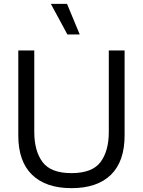

<svg xmlns="http://www.w3.org/2000/svg" viewBox="-20 -966 742 997"><path d="M244 -946H328L394 -787H330ZM627 -262Q627 -128 556 -58.5Q485 11 351 11Q218 11 146.5 -58.5Q75 -128 75 -262V-704H158V-281Q158 -182 201 -124.5Q244 -67 351 -67Q459 -67 502 -124.5Q545 -182 545 -281V-704H627Z"/></svg>

Font: CBA Beacon Sans
Style: Regular
Weight: 400
Designer: Wei Huang
Foundry: Wei Huang
Version: Version 1.002